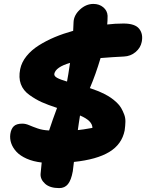

<svg xmlns="http://www.w3.org/2000/svg" viewBox="-20 -798 752 989"><path d="M285.2 170.9Q236.8 170.9 212.2 148.4Q187.5 126 189 98.1Q192.4 63 194.8 39.1Q150.9 34.2 117.4 19.3Q84 4.4 64.9 -16.1Q45.9 -36.6 37.8 -60.1Q29.8 -83.5 33.2 -107.9Q37.1 -134.3 51 -147.7Q64.9 -161.1 95.2 -161.1Q111.8 -161.1 129.9 -153.3Q147.9 -145.5 173.6 -136.5Q199.2 -127.4 232.9 -126Q251 -181.2 273.9 -242.2Q226.1 -257.8 195.1 -271.7Q164.1 -285.6 131.6 -308.8Q99.1 -332 87.2 -365.2Q75.2 -398.4 84 -441.9Q91.3 -477.5 116.5 -508.8Q141.6 -540 179.9 -564.2Q218.3 -588.4 262 -606.7Q305.7 -625 356.9 -639.2Q358.9 -671.4 358.9 -684.1Q360.4 -719.7 391.8 -748.8Q423.3 -777.8 460.9 -777.8Q491.2 -777.8 512 -760.5Q532.7 -743.2 534.2 -716.8Q534.2 -688 532.2 -671.9Q572.3 -676.8 616.2 -676.8Q675.3 -676.8 696.8 -649.9Q718.3 -623 710 -582Q704.1 -551.8 678.5 -530Q652.8 -508.3 618.2 -506.8Q565.4 -504.4 498 -499Q473.1 -415 442.9 -344.2Q463.4 -337.4 481.2 -330.3Q499 -323.2 518.1 -313.7Q537.1 -304.2 551.8 -293.9Q566.4 -283.7 580.8 -270.3Q595.2 -256.8 603.8 -242.2Q612.3 -227.5 619.4 -209.2Q626.5 -190.9 626 -170.7Q625.5 -150.4 622.1 -126Q607.9 -54.7 543.2 -15.4Q478.5 23.9 360.8 36.1Q358.4 57.6 355 84Q346.7 129.9 330.1 150.4Q313.5 170.9 285.2 170.9ZM259.8 -418Q257.8 -406.2 273.9 -397.2Q290 -388.2 325.2 -377.9Q330.6 -404.8 340.8 -474.1Q267.1 -452.6 259.8 -418ZM456.1 -139.2Q456.1 -176.3 392.1 -203.1Q389.6 -189 385.7 -161.6Q381.8 -134.3 380.9 -127.9Q401.9 -129.4 456.1 -139.2Z"/></svg>

Font: Shantell Sans Bouncy
Style: Italic
Weight: 800
Italic angle: -11.31°
Designer: Stephen Nixon, Anya Danilova, Shantell Martin
Foundry: Arrow Type
Version: Version 1.006;[9816181b4]